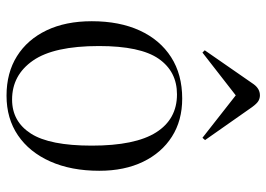

<svg xmlns="http://www.w3.org/2000/svg" viewBox="-134 -668 816 588"><g transform="rotate(90 274.0 -374.0)"><path d="M273 14Q203 14 152 -18Q101 -50 73 -108.5Q45 -167 45 -247Q45 -332 73.5 -394Q102 -456 155 -490Q208 -524 282 -524Q349 -524 398.5 -492.5Q448 -461 475.5 -404Q503 -347 503 -270Q503 -184 474.5 -120Q446 -56 394.5 -21Q343 14 273 14ZM285 -3Q352 -3 389 -60.5Q426 -118 426 -247Q426 -380 385.5 -444Q345 -508 269 -508Q199 -508 160 -452Q121 -396 121 -269Q121 -131 165.5 -67Q210 -3 285 -3ZM141 -586 134 -593 238 -743Q252 -762 272 -762Q281 -762 289 -757.5Q297 -753 308 -738L409 -594L402 -586L272 -688Z"/></g></svg>

Font: Literata 72pt Light
Style: Regular
Weight: 300
Designer: Latin by Veronika Burian and Jose Scaglione. Greek by Irene Vlachou. Cyrillic by Vera Evstafieva.
Foundry: TypeTogether
Version: Version 3.002